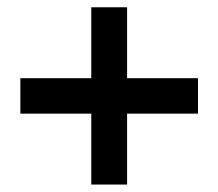

<svg xmlns="http://www.w3.org/2000/svg" viewBox="-20 -511 600 528"><path d="M231 -198.5H36V-296H231V-491H329.5V-296H524.5V-198.5H329.5V-3.5H231Z"/></svg>

Font: HK Grotesk
Style: Bold
Weight: 700
Designer: Alfredo Marco Pradil
Foundry: Hanken Design Co.
Version: Version 3.001